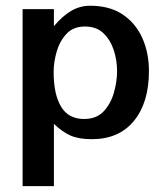

<svg xmlns="http://www.w3.org/2000/svg" viewBox="-20 -466 570 659"><path d="M381.8 -221.7Q381.8 -186.5 371.1 -148.4Q360.4 -110.4 335.9 -84Q311.5 -57.6 268.6 -57.6Q214.8 -57.6 189.5 -100.1Q164.1 -142.6 164.1 -218.8Q164.1 -252 174.3 -288.1Q184.6 -324.2 208 -349.6Q231.4 -375 271.5 -375Q311.5 -375 335.4 -351.6Q359.4 -328.1 370.6 -293.5Q381.8 -258.8 381.8 -221.7ZM491.2 -221.7Q491.2 -285.2 468.3 -335.9Q445.3 -386.7 400.9 -416.5Q356.4 -446.3 289.1 -446.3Q253.9 -446.3 223.6 -428.2Q193.4 -410.2 165 -376V-434.6H57.6V172.9H165V-41Q194.3 -12.7 222.7 -0.5Q251 11.7 294.9 11.7Q388.7 11.7 439.9 -51.3Q491.2 -114.3 491.2 -221.7Z"/></svg>

Font: Namkio Khamti
Style: Bold
Weight: 700
Designer: Debbi Hosken
Foundry: SIL International
Version: Version 3.917